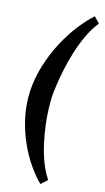

<svg xmlns="http://www.w3.org/2000/svg" viewBox="-153 -807 612 1124"><g transform="rotate(15 153.5 -244.5)"><path d="M219 271Q184 237 147 184.5Q110 132 80 65Q50 -2 33 -79Q16 -156 20 -239Q25 -322 50 -401Q75 -480 112 -549Q149 -618 191.5 -672Q234 -726 273 -760L307 -725Q274 -684 249 -631Q224 -578 206.5 -521Q189 -464 177.5 -409.5Q166 -355 160 -310.5Q154 -266 152 -239Q151 -212 152 -168.5Q153 -125 159.5 -72.5Q166 -20 178 35.5Q190 91 209.5 143Q229 195 257 236Z"/></g></svg>

Font: Lora
Style: Bold Italic
Weight: 700
Italic angle: -3°
Designer: Olga Karpushina, Alexei Vanyashin (Cyrillic)
Foundry: Cyreal
Version: Version 3.004